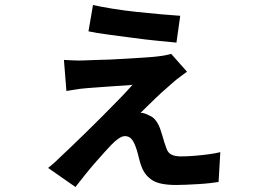

<svg xmlns="http://www.w3.org/2000/svg" viewBox="-20 -674 1040 766"><path d="M351 -654Q382 -647 428 -639.5Q474 -632 525.5 -626.5Q577 -621 622.5 -617Q668 -613 699 -611L684 -504Q653 -507 607 -511.5Q561 -516 510 -523Q459 -530 412 -536Q365 -542 333 -549ZM726 -388Q714 -379 699 -368Q684 -357 675 -349Q662 -337 642 -320Q622 -303 602 -283.5Q582 -264 565.5 -248Q549 -232 541 -224Q549 -224 558 -221Q567 -218 576 -213Q592 -207 603.5 -190.5Q615 -174 621 -154Q625 -143 628.5 -130.5Q632 -118 636 -105Q640 -92 644 -82Q650 -64 664.5 -57Q679 -50 701 -50Q728 -50 757 -52.5Q786 -55 812.5 -58.5Q839 -62 859 -67L852 52Q840 54 818.5 56.5Q797 59 771.5 60.5Q746 62 722.5 63Q699 64 683 64Q618 64 588.5 45.5Q559 27 546 -6Q541 -18 537 -33Q533 -48 529.5 -62Q526 -76 522 -86Q515 -107 505 -119Q495 -131 478 -131Q467 -131 452 -120.5Q437 -110 423 -95Q413 -85 397.5 -67.5Q382 -50 362.5 -28Q343 -6 322.5 19.5Q302 45 281 72L172 -4Q183 -13 193 -21.5Q203 -30 219 -46Q237 -63 265.5 -90Q294 -117 327 -149.5Q360 -182 394 -216Q428 -250 458 -281Q488 -312 509 -336Q498 -334 479.5 -333Q461 -332 439.5 -330.5Q418 -329 396.5 -327.5Q375 -326 355.5 -324.5Q336 -323 323 -322Q299 -320 279 -316.5Q259 -313 245 -311L235 -435Q250 -434 273 -433Q296 -432 316 -433Q329 -434 357 -434.5Q385 -435 421 -436.5Q457 -438 494.5 -440.5Q532 -443 564.5 -445Q597 -447 617 -450Q627 -451 642 -454Q657 -457 663 -459Z"/></svg>

Font: Noto Sans KR
Style: Bold
Weight: 700
Designer: Ryoko NISHIZUKA  (kana, bopomofo & ideographs); Paul D. Hunt (Latin, Greek & Cyrillic); Sandoll Communications , Soo-you
Foundry: Adobe
Version: Version 2.004-H2;hotconv 1.0.118;makeotfexe 2.5.65603